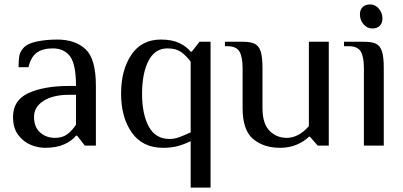

<svg xmlns="http://www.w3.org/2000/svg" viewBox="-20 -659 1826 869"><path d="M39 -130Q39 -206 109.5 -238Q180 -270 294 -270H324Q324 -368 297 -404Q270 -440 219 -440Q174 -440 147 -421Q120 -402 109 -355H64Q64 -389 68 -408.5Q72 -428 89 -445Q107 -463 148.5 -471.5Q190 -480 239 -480Q320 -480 367 -436.5Q414 -393 414 -270V0H364L329 -45H324Q306 -22 271 -6Q236 10 184 10Q152 10 119 -3.5Q86 -17 62.5 -48Q39 -79 39 -130ZM324 -95V-230H294Q220 -230 177 -202.5Q134 -175 134 -130Q134 -84 161.5 -59.5Q189 -35 229 -35Q262 -35 284 -51Q306 -67 324 -95Z M843 -20Q814 -6 785 2Q756 10 718 10Q625 10 576.5 -59Q528 -128 528 -235Q528 -342 574.5 -411Q621 -480 708 -480Q759 -480 792 -464Q825 -448 843 -425H848L883 -470H933V190H843ZM843 -60V-380Q822 -408 799 -424Q776 -440 738 -440Q681 -440 652 -383.5Q623 -327 623 -235Q623 -142 653.5 -86Q684 -30 748 -30Q769 -30 791 -38Q813 -46 843 -60Z M1078 -170V-350Q1078 -401 1064 -425.5Q1050 -450 1008 -450H998V-470H1078Q1115 -470 1133.5 -460.5Q1152 -451 1160 -426Q1168 -401 1168 -350V-170Q1168 -100 1199.5 -67.5Q1231 -35 1278 -35Q1331 -35 1378 -88V-470H1468V0H1418L1383 -40H1378Q1357 -19 1323.5 -4.5Q1290 10 1248 10Q1173 10 1125.5 -30Q1078 -70 1078 -170Z M1609 -594Q1609 -615 1621.5 -627Q1634 -639 1655 -639Q1678 -639 1694.5 -620Q1711 -601 1711 -575Q1711 -554 1698.5 -542Q1686 -530 1665 -530Q1642 -530 1625.5 -549Q1609 -568 1609 -594ZM1627 -350Q1627 -401 1613 -425.5Q1599 -450 1557 -450H1537V-470H1627Q1664 -470 1682.5 -460.5Q1701 -451 1709 -426Q1717 -401 1717 -350V0H1627Z"/></svg>

Font: Philosopher
Style: Regular
Weight: 400
Designer: Jovanny Lemonad
Foundry: Jovanny Lemonad
Version: Version 2.000